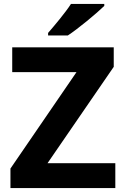

<svg xmlns="http://www.w3.org/2000/svg" viewBox="-20 -954 636 974"><path d="M509 -924V-934H340C311 -889 256 -824 224 -787V-774H324C376 -808 470 -886 509 -924ZM565 0V-126H221L557 -615V-714H42V-588H368L33 -99V0Z"/></svg>

Font: Noto Sans Canadian Aboriginal
Style: Bold
Weight: 700
Designer: Monotype Design Team, Typotheque's Kevin King
Foundry: Monotype Imaging Inc.
Version: Version 2.004